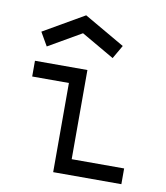

<svg xmlns="http://www.w3.org/2000/svg" viewBox="-74 -689 648 751"><g transform="rotate(10 250.0 -313.5)"><path d="M208.2 -555.4 339 -479.8 369.8 -533.2 208.2 -626.6 46.5 -533.2 77.3 -479.8ZM187.5 -354.2V0H458.3V-62.5H250V-416.7H41.7V-354.2Z"/></g></svg>

Font: Amy Mono
Style: Regular
Weight: 400
Monospace: yes
Version: Version 001.000